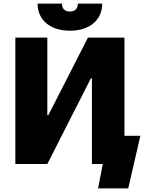

<svg xmlns="http://www.w3.org/2000/svg" viewBox="-20 -908 812 1063"><path d="M188 -888C188 -798 257 -738 367 -738C477 -738 546 -798 546 -888H411C411 -861 396 -844 367 -844C338 -844 323 -861 323 -888ZM65 0H242L483 -474H489V0H549L523 135H690L757 -156H669V-700H467L248 -271H242V-700H65Z"/></svg>

Font: Fixel Text ExtraBold
Style: Regular
Weight: 800
Width: 4
Designer: AlfaBravo + MacPaw
Foundry: Kyrylo Tkachov, Marchela Mozhyna, Serhii Makarenko, Maria Weinstein, Zakhar Kryvoshyya
Version: Version 1.211